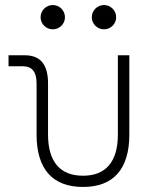

<svg xmlns="http://www.w3.org/2000/svg" viewBox="-20 -739 626 769"><path d="M312.5 9.8C434.6 9.8 498 -62 498 -200.2V-517.6H452.1V-200.2C452.1 -91.8 404.3 -35.2 312.5 -35.2C220.2 -35.2 172.4 -91.8 172.4 -200.2V-405.3C172.4 -480.5 141.6 -517.6 79.6 -517.6H14.2V-473.6H71.8C108.4 -473.6 126.5 -451.2 126.5 -405.3V-200.2C126.5 -62 190.4 9.8 312.5 9.8ZM191.4 -621.6C218.3 -621.6 240.2 -643.1 240.2 -669.9C240.2 -696.8 218.3 -718.8 191.4 -718.8C164.6 -718.8 142.6 -696.8 142.6 -669.9C142.6 -643.1 164.6 -621.6 191.4 -621.6ZM396.5 -621.6C423.3 -621.6 445.3 -643.1 445.3 -669.9C445.3 -696.8 423.3 -718.8 396.5 -718.8C369.6 -718.8 347.7 -696.8 347.7 -669.9C347.7 -643.1 369.6 -621.6 396.5 -621.6Z"/></svg>

Font: Cascadia Mono PL ExtraLight
Style: Regular
Weight: 200
Monospace: yes
Designer: Aaron Bell
Foundry: Saja Typeworks
Version: Version 2404.023